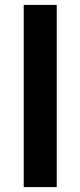

<svg xmlns="http://www.w3.org/2000/svg" viewBox="-20 -765 329 785"><path d="M77 0V-745H212V0Z"/></svg>

Font: Plus Jakarta Text
Style: Bold
Weight: 700
Designer: Gumpita Rahayu
Foundry: Tokotype Studio
Version: Version 1.000